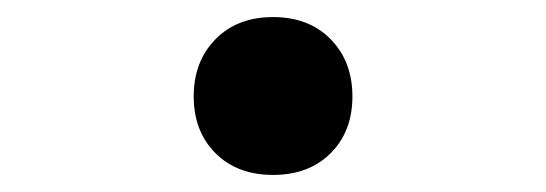

<svg xmlns="http://www.w3.org/2000/svg" viewBox="-20 -195 640 225"><path d="M300 10Q258 10 232.5 -15.5Q207 -41 207 -82Q207 -123 232.5 -149Q258 -175 300 -175Q342 -175 367.5 -149Q393 -123 393 -82Q393 -41 367.5 -15.5Q342 10 300 10Z"/></svg>

Font: Pitagon Sans Mono
Style: Bold
Weight: 700
Monospace: yes
Designer: Travis Tran
Foundry: Pitagon
Version: Version 1.001; ttfautohint (v1.8.4.7-5d5b);gftools[0.9.26]